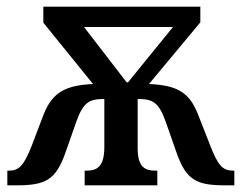

<svg xmlns="http://www.w3.org/2000/svg" viewBox="-20 -556 726 576"><path d="M2 0H29C115 0 147 -15 176 -97L209 -191C230 -250 248 -259 293 -259V-115C293 -54 270 -44 238 -44H234V0H452V-44H448C416 -44 393 -53 393 -111V-259C438 -259 456 -250 477 -191L510 -97C539 -15 570 0 656 0H683V-44H680C648 -44 634 -59 610 -121L574 -213C547 -282 508 -300 427 -304L581 -489V-536H110V-488L259 -304C179 -300 138 -281 111 -213L76 -121C52 -59 37 -44 6 -44H2ZM360 -309 232 -475H499L364 -309Z"/></svg>

Font: Noto Serif SemiCondensed Medium
Style: Regular
Weight: 500
Width: 4
Designer: Monotype Design Team
Foundry: Monotype Imaging Inc.
Version: Version 2.014